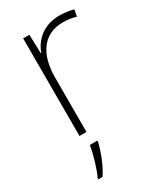

<svg xmlns="http://www.w3.org/2000/svg" viewBox="-191 -610 766 903"><g transform="rotate(-30 191.5 -158.5)"><path d="M290 -538C207 -538 152 -490 130 -429H127L124 -530H90V0H128V-295C128 -421 183 -502 288 -502C316 -502 337 -499 360 -492L367 -528C344 -534 319 -538 290 -538ZM152 68V61H111C105 104 81 183 65 214V221H88C118 175 140 116 152 68Z"/></g></svg>

Font: Noto Sans Thai Looped ExtraLight
Style: Regular
Weight: 200
Designer: Sasikarn Vongin, Ben Mitchell
Foundry: The Fontpad Ltd
Version: Version 1.001